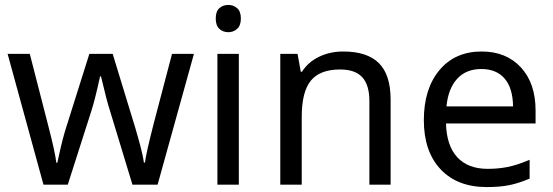

<svg xmlns="http://www.w3.org/2000/svg" viewBox="-20 -757 2266 787"><path d="M522.9 0 431.2 -301.8Q418.5 -339.4 394 -443.8H390.1Q369.6 -348.6 354 -300.8L257.8 0H158.2L11.2 -536.1H102.1Q152.8 -338.4 179.4 -235.4Q206.1 -132.3 210.9 -89.8H214.8L221.7 -120.1Q236.8 -189.9 251 -233.9L346.2 -536.1H441.9L534.2 -233.9Q539.1 -216.8 544.7 -197.5Q550.3 -178.2 555.2 -159.4Q560.1 -140.6 564 -122.8Q567.9 -105 569.8 -90.8H574.2Q578.6 -127.9 609.9 -250L685.1 -536.1H774.9L626 0Z M959 0H871.1V-536.1H959ZM864.3 -681.2Q864.3 -710.4 879.2 -723.6Q894 -736.8 916 -736.8Q936.5 -736.8 951.9 -723.6Q967.3 -710.4 967.3 -681.2Q967.3 -652.3 951.9 -638.7Q936.5 -625 916 -625Q894 -625 879.2 -638.7Q864.3 -652.3 864.3 -681.2Z M1494.1 0V-342.8Q1494.1 -408.2 1465.1 -440.2Q1436 -472.2 1374 -472.2Q1291.5 -472.2 1254.2 -426.5Q1216.8 -380.9 1216.8 -277.8V0H1128.9V-536.1H1199.7L1212.9 -462.9H1217.8Q1242.7 -502.4 1287.6 -524.2Q1332.5 -545.9 1386.7 -545.9Q1485.4 -545.9 1533.2 -498Q1581.1 -450.2 1581.1 -349.1V0Z M1975.1 9.8Q1854.5 9.8 1785.9 -63.2Q1717.3 -136.2 1717.3 -264.2Q1717.3 -393.1 1781.2 -469.5Q1845.2 -545.9 1954.1 -545.9Q2055.2 -545.9 2115.2 -480.7Q2175.3 -415.5 2175.3 -304.2V-251H1808.1Q1810.5 -159.7 1854.5 -112.3Q1898.4 -64.9 1979 -64.9Q2022 -64.9 2060.5 -72.5Q2099.1 -80.1 2150.9 -102.1V-24.9Q2106.4 -5.9 2067.4 2Q2028.3 9.8 1975.1 9.8ZM1953.1 -474.1Q1890.1 -474.1 1853.5 -433.6Q1816.9 -393.1 1810.1 -320.8H2083Q2082 -396 2048.3 -435.1Q2014.6 -474.1 1953.1 -474.1Z"/></svg>

Font: Noto Sans Malayalam
Style: Regular
Weight: 400
Designer: Monotype Design team
Foundry: Monotype Imaging Inc.
Version: Version 1.02